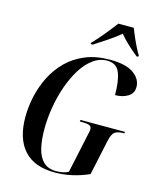

<svg xmlns="http://www.w3.org/2000/svg" viewBox="-137 -1039 941 1143"><g transform="rotate(15 334.0 -467.0)"><path d="M311 10Q184 10 120.5 -61Q57 -132 57 -264Q57 -328 71.5 -393Q86 -458 116 -517.5Q146 -577 193 -623.5Q240 -670 305.5 -697Q371 -724 457 -724Q555 -724 602.5 -690Q650 -656 650 -607Q650 -568 617.5 -548Q585 -528 539 -528Q539 -615 519.5 -664.5Q500 -714 442 -714Q395 -714 355 -684.5Q315 -655 283.5 -604.5Q252 -554 230 -490.5Q208 -427 196.5 -358.5Q185 -290 185 -225Q185 -157 197 -106.5Q209 -56 238 -28Q267 0 316 0Q337 0 356 -3.5Q375 -7 392 -16L442 -250Q445 -264 447.5 -274.5Q450 -285 450 -293Q450 -311 435.5 -316.5Q421 -322 395 -322H377L379 -332H653L651 -322H642Q614 -322 595.5 -311Q577 -300 567 -255L520 -36Q416 10 311 10ZM321 -792Q352 -824 387 -866.5Q422 -909 448 -944H543Q551 -923 563.5 -894Q576 -865 590 -837Q604 -809 615 -792L613 -784H603Q566 -814 537.5 -841Q509 -868 489 -893Q460 -868 417 -839Q374 -810 333 -784H320Z"/></g></svg>

Font: Noto Serif Display Condensed SemiBold
Style: Italic
Weight: 600
Width: 3
Italic angle: -12°
Designer: Monotype Design Team
Foundry: Monotype Imaging Inc.
Version: Version 2.009